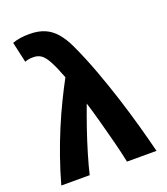

<svg xmlns="http://www.w3.org/2000/svg" viewBox="-141 -874 843 972"><g transform="rotate(-20 280.0 -388.0)"><path d="M21 0Q41 -72 65.5 -142Q90 -212 117.5 -277.5Q145 -343 173.5 -401.5Q202 -460 228 -508Q204 -571 186 -603.5Q168 -636 150.5 -647.5Q133 -659 110 -659Q96 -659 86 -657.5Q76 -656 64 -651L39 -762Q62 -770 83 -773Q104 -776 131 -776Q179 -776 213.5 -761Q248 -746 274 -715.5Q300 -685 321 -640Q356 -565 387.5 -480Q419 -395 446.5 -309Q474 -223 496 -143.5Q518 -64 534 0H375Q364 -53 348 -115Q332 -177 315.5 -237.5Q299 -298 284 -346Q264 -293 242.5 -230.5Q221 -168 203 -107.5Q185 -47 174 0Z"/></g></svg>

Font: Ubuntu Sans Mono
Style: Regular
Weight: 400
Monospace: yes
Designer: Dalton Maag Ltd
Foundry: Dalton Maag Ltd
Version: Version 1.006